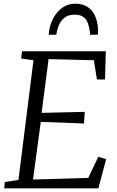

<svg xmlns="http://www.w3.org/2000/svg" viewBox="-20 -1021 636 1041"><path d="M3 0 6 -34 80 -45.5 161.5 -694 94.5 -704 99.5 -743H553.5L549.5 -590H505.5L489 -694.5L243.5 -700.5L205.5 -409L439.5 -414.5L435.5 -351.5L201 -360L159 -47.5L458.5 -56.5L513 -171L555.5 -158L513.5 0ZM387 -1001Q422 -1001 445.8 -988.5Q469.5 -976 483.8 -955Q498 -934 504.8 -907.8Q511.5 -881.5 511.5 -854Q511.5 -848 511.2 -842.8Q511 -837.5 510 -832.5H468Q468 -837 467.8 -842Q467.5 -847 466.5 -852.5Q464 -873 457 -893.8Q450 -914.5 433.5 -928Q417 -941.5 385 -941.5Q349 -941.5 328.5 -924.2Q308 -907 298.2 -882Q288.5 -857 285 -832.5H244.5Q244.5 -839.5 245.2 -845.5Q246 -851.5 247 -858Q253.5 -896 272.5 -928.5Q291.5 -961 320.5 -981Q349.5 -1001 387 -1001Z"/></svg>

Font: Merriweather 24pt Light
Style: Italic
Weight: 300
Italic angle: -7.8°
Version: Version 2.101